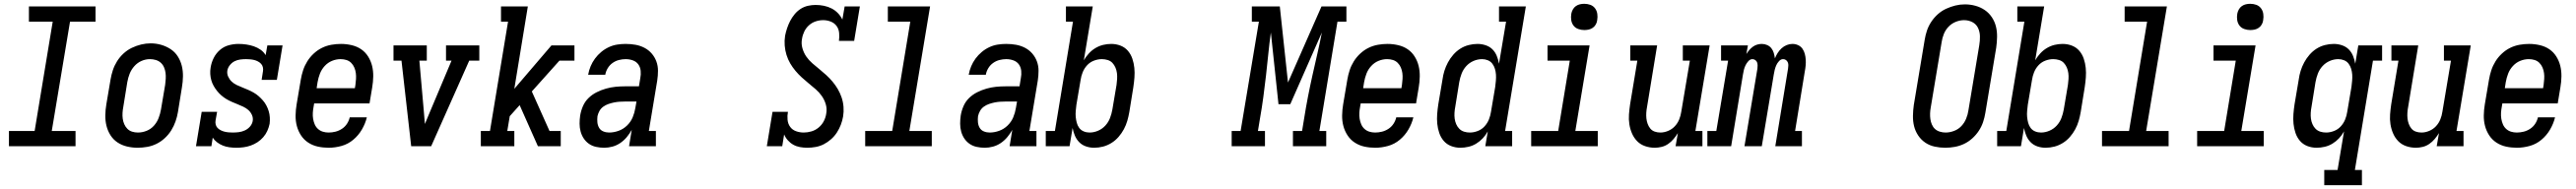

<svg xmlns="http://www.w3.org/2000/svg" viewBox="-20 -769 13540 994"><path d="M27 0V-80H162L257 -655H132V-735H482V-655H348L252 -80H377V0Z M703 8Q675 8 647.5 1.5Q620 -5 597.5 -20Q575 -35 560.5 -58Q546 -81 539.5 -107.5Q533 -134 533.5 -163Q534 -192 539 -221L561 -351Q565 -375 573 -399.5Q581 -424 595 -446.5Q609 -469 629 -487.5Q649 -506 673 -517.5Q697 -529 722 -535Q747 -541 772 -541Q801 -541 828 -533Q855 -525 877.5 -510Q900 -495 914.5 -472Q929 -449 935.5 -422.5Q942 -396 941.5 -367Q941 -338 936 -309L915 -179Q911 -155 902.5 -130.5Q894 -106 880 -83.5Q866 -61 846 -42.5Q826 -24 802.5 -12.5Q779 -1 753.5 3.5Q728 8 703 8ZM705 -72Q728 -72 750.5 -81Q773 -90 789 -108Q805 -126 813.5 -148Q822 -170 826 -193L848 -323Q850 -338 851 -354.5Q852 -371 850 -386Q848 -401 842 -415Q836 -429 825 -439Q814 -449 799 -453.5Q784 -458 768 -458Q745 -458 723.5 -448.5Q702 -439 686 -421Q670 -403 661.5 -381.5Q653 -360 649 -337L628 -207Q625 -192 624 -176Q623 -160 625 -145Q627 -130 633 -116Q639 -102 649.5 -91.5Q660 -81 674.5 -76.5Q689 -72 705 -72Z M1222 8Q1204 8 1185.5 5.5Q1167 3 1151 -3.5Q1135 -10 1121 -20.5Q1107 -31 1098 -45L1091 0H1010L1040 -181H1121L1113 -136Q1111 -125 1113.5 -114.5Q1116 -104 1123 -96.5Q1130 -89 1140 -84Q1150 -79 1160 -76.5Q1170 -74 1181 -73Q1192 -72 1203 -72Q1219 -72 1235 -74Q1251 -76 1266.5 -83Q1282 -90 1293.5 -103Q1305 -116 1308 -132Q1311 -149 1304 -164.5Q1297 -180 1285 -190.5Q1273 -201 1258 -208Q1243 -215 1228 -221Q1213 -227 1198 -233.5Q1183 -240 1169 -248.5Q1155 -257 1143 -267.5Q1131 -278 1121 -290.5Q1111 -303 1103 -317Q1095 -331 1090.5 -347Q1086 -363 1085 -380Q1084 -397 1087 -414Q1091 -440 1103 -464Q1115 -488 1135.5 -506Q1156 -524 1182 -531Q1208 -538 1233 -538Q1254 -538 1274.5 -535Q1295 -532 1314 -525.5Q1333 -519 1349.5 -507.5Q1366 -496 1376 -479L1385 -530H1465L1435 -349H1355L1362 -394Q1364 -405 1361.5 -415.5Q1359 -426 1352 -433.5Q1345 -441 1335.5 -446Q1326 -451 1316 -453.5Q1306 -456 1294.5 -457Q1283 -458 1273 -458Q1258 -458 1242.5 -456Q1227 -454 1213 -447Q1199 -440 1188.5 -427Q1178 -414 1175 -399Q1172 -382 1179 -366.5Q1186 -351 1197.5 -340Q1209 -329 1224 -322Q1239 -315 1254 -309Q1269 -303 1284 -296.5Q1299 -290 1313 -282Q1327 -274 1339 -263.5Q1351 -253 1361.5 -241Q1372 -229 1379.5 -215Q1387 -201 1392 -185Q1397 -169 1398 -152Q1399 -135 1397 -118Q1393 -99 1385 -81Q1377 -63 1363.5 -47.5Q1350 -32 1333 -21Q1316 -10 1297.5 -3.5Q1279 3 1260 5.5Q1241 8 1222 8Z M1707 8Q1678 8 1650.5 2Q1623 -4 1600 -19Q1577 -34 1562 -57Q1547 -80 1540 -106.5Q1533 -133 1533.5 -162.5Q1534 -192 1539 -221L1561 -351Q1565 -375 1573 -399.5Q1581 -424 1595 -446.5Q1609 -469 1629 -487.5Q1649 -506 1672.5 -517.5Q1696 -529 1721.5 -533.5Q1747 -538 1772 -538Q1800 -538 1828 -531.5Q1856 -525 1878 -510Q1900 -495 1914.5 -472Q1929 -449 1935.5 -422.5Q1942 -396 1941.5 -367Q1941 -338 1936 -309L1922 -225H1631L1628 -207Q1625 -192 1624 -176Q1623 -160 1625.5 -144.5Q1628 -129 1634 -115Q1640 -101 1651 -91Q1662 -81 1676.5 -76.5Q1691 -72 1707 -72Q1725 -72 1743 -76.5Q1761 -81 1777 -91.5Q1793 -102 1803.5 -118Q1814 -134 1818 -152H1908Q1900 -119 1882 -88Q1864 -57 1836.5 -34Q1809 -11 1775 -1.5Q1741 8 1707 8ZM1644 -305H1845L1848 -323Q1850 -338 1851 -354Q1852 -370 1850 -385Q1848 -400 1842 -414Q1836 -428 1825.5 -438.5Q1815 -449 1800.5 -453.5Q1786 -458 1770 -458Q1770 -458 1770 -458Q1770 -458 1770 -458Q1747 -458 1725 -449Q1703 -440 1686.5 -422Q1670 -404 1661.5 -382Q1653 -360 1649 -337Z M2141 0 2090 -450H2048V-530H2223V-450H2184L2208 -177Q2209 -162 2210.5 -147Q2212 -132 2213 -117Q2219 -132 2225.5 -147Q2232 -162 2238 -177L2353 -450H2324V-530H2499V-450H2446L2246 0Z M2507 0V-80H2555L2650 -655H2613V-735H2754L2683 -302L2878 -530H2999V-450H2920L2775 -288L2868 -80H2927V0H2807L2711 -216L2659 -158L2646 -80H2683V0Z M3156 8H3155Q3155 8 3155 8Q3155 8 3155 8Q3134 8 3113 3.5Q3092 -1 3075.5 -12.5Q3059 -24 3048 -40.5Q3037 -57 3031.5 -77Q3026 -97 3026 -118.5Q3026 -140 3029 -161Q3033 -186 3043.5 -210.5Q3054 -235 3073 -253.5Q3092 -272 3116 -284Q3140 -296 3165 -303Q3190 -310 3214.5 -312.5Q3239 -315 3264 -315H3338L3345 -358Q3349 -377 3347 -396.5Q3345 -416 3334.5 -430.5Q3324 -445 3306 -451.5Q3288 -458 3268 -458Q3251 -458 3233 -453.5Q3215 -449 3199.5 -438Q3184 -427 3174 -410.5Q3164 -394 3161 -376H3071Q3075 -399 3084 -420.5Q3093 -442 3107 -461Q3121 -480 3139.5 -495.5Q3158 -511 3179.5 -521Q3201 -531 3223.5 -534.5Q3246 -538 3268 -538Q3295 -538 3320 -533.5Q3345 -529 3367 -517.5Q3389 -506 3405 -487.5Q3421 -469 3429.5 -446Q3438 -423 3438 -397Q3438 -371 3434 -345L3390 -80H3427V0H3286L3300 -86Q3289 -66 3274 -48Q3259 -30 3240 -17Q3221 -4 3199 2Q3177 8 3156 8ZM3181 -72Q3206 -72 3231 -81Q3256 -90 3275.5 -109Q3295 -128 3305 -152Q3315 -176 3319 -201L3325 -235H3264Q3250 -235 3235.5 -234Q3221 -233 3206.5 -230Q3192 -227 3177.5 -222Q3163 -217 3150.5 -208Q3138 -199 3130.5 -185.5Q3123 -172 3120 -158Q3118 -142 3119.5 -126Q3121 -110 3128.5 -97Q3136 -84 3150.5 -78Q3165 -72 3181 -72Z M4223 8Q4203 8 4184 4.5Q4165 1 4149 -8Q4133 -17 4120.5 -31Q4108 -45 4101 -62L4091 0H4010L4040 -181H4121Q4117 -160 4119 -139Q4121 -118 4132.5 -102Q4144 -86 4163.5 -79Q4183 -72 4204 -72Q4224 -72 4244.5 -78Q4265 -84 4282 -98Q4299 -112 4309 -131Q4319 -150 4322 -170Q4327 -196 4320 -220Q4313 -244 4299 -264Q4285 -284 4267 -299.5Q4249 -315 4230 -330.5Q4211 -346 4193.5 -362Q4176 -378 4160.5 -396.5Q4145 -415 4133 -435.5Q4121 -456 4113.5 -480Q4106 -504 4104 -529.5Q4102 -555 4106 -581Q4110 -601 4116.5 -620.5Q4123 -640 4132.5 -658.5Q4142 -677 4156 -694Q4170 -711 4188 -722.5Q4206 -734 4226.5 -738.5Q4247 -743 4266 -743Q4289 -743 4310.5 -738.5Q4332 -734 4350.5 -724.5Q4369 -715 4383.5 -700Q4398 -685 4407 -666L4419 -735H4499L4469 -554H4389Q4392 -575 4390 -596Q4388 -617 4376.5 -632.5Q4365 -648 4346 -655.5Q4327 -663 4306 -663Q4286 -663 4266.5 -656.5Q4247 -650 4231.5 -636Q4216 -622 4207 -603.5Q4198 -585 4195 -565Q4190 -540 4197 -515.5Q4204 -491 4217.5 -471.5Q4231 -452 4249.5 -436Q4268 -420 4286.5 -405Q4305 -390 4322.5 -374Q4340 -358 4355.5 -339.5Q4371 -321 4383 -300.5Q4395 -280 4403 -256.5Q4411 -233 4413 -207.5Q4415 -182 4411 -157Q4407 -134 4399 -113Q4391 -92 4378.5 -72.5Q4366 -53 4348 -37Q4330 -21 4309.5 -10.5Q4289 0 4266.5 4Q4244 8 4223 8Q4223 8 4223 8Q4223 8 4223 8Z M4527 0V-80H4669L4764 -655H4646V-735H4868L4759 -80H4877V0Z M5156 8H5155Q5155 8 5155 8Q5155 8 5155 8Q5134 8 5113 3.5Q5092 -1 5075.5 -12.5Q5059 -24 5048 -40.5Q5037 -57 5031.5 -77Q5026 -97 5026 -118.5Q5026 -140 5029 -161Q5033 -186 5043.5 -210.5Q5054 -235 5073 -253.5Q5092 -272 5116 -284Q5140 -296 5165 -303Q5190 -310 5214.5 -312.5Q5239 -315 5264 -315H5338L5345 -358Q5349 -377 5347 -396.5Q5345 -416 5334.5 -430.5Q5324 -445 5306 -451.5Q5288 -458 5268 -458Q5251 -458 5233 -453.5Q5215 -449 5199.5 -438Q5184 -427 5174 -410.5Q5164 -394 5161 -376H5071Q5075 -399 5084 -420.5Q5093 -442 5107 -461Q5121 -480 5139.5 -495.5Q5158 -511 5179.5 -521Q5201 -531 5223.5 -534.5Q5246 -538 5268 -538Q5295 -538 5320 -533.5Q5345 -529 5367 -517.5Q5389 -506 5405 -487.5Q5421 -469 5429.5 -446Q5438 -423 5438 -397Q5438 -371 5434 -345L5390 -80H5427V0H5286L5300 -86Q5289 -66 5274 -48Q5259 -30 5240 -17Q5221 -4 5199 2Q5177 8 5156 8ZM5181 -72Q5206 -72 5231 -81Q5256 -90 5275.5 -109Q5295 -128 5305 -152Q5315 -176 5319 -201L5325 -235H5264Q5250 -235 5235.5 -234Q5221 -233 5206.5 -230Q5192 -227 5177.5 -222Q5163 -217 5150.5 -208Q5138 -199 5130.5 -185.5Q5123 -172 5120 -158Q5118 -142 5119.5 -126Q5121 -110 5128.5 -97Q5136 -84 5150.5 -78Q5165 -72 5181 -72Z M5730 8Q5708 8 5687.5 1Q5667 -6 5652.5 -20.5Q5638 -35 5629.5 -54.5Q5621 -74 5617 -96L5601 0H5476V-80H5524L5619 -655H5582V-735H5723L5676 -452Q5687 -471 5702.5 -488Q5718 -505 5737.5 -516.5Q5757 -528 5778 -533Q5799 -538 5820 -538Q5846 -538 5869 -529Q5892 -520 5907.5 -502Q5923 -484 5931 -460.5Q5939 -437 5941.5 -412Q5944 -387 5942 -361Q5940 -335 5936 -309L5915 -179Q5911 -156 5904.5 -133.5Q5898 -111 5886.5 -89.5Q5875 -68 5858.5 -49Q5842 -30 5821 -17Q5800 -4 5777 2Q5754 8 5730 8ZM5706 -72Q5729 -72 5751 -81.5Q5773 -91 5789 -108.5Q5805 -126 5813.5 -148Q5822 -170 5826 -193L5848 -323Q5850 -338 5851 -354Q5852 -370 5850 -385Q5848 -400 5842 -414Q5836 -428 5826 -438.5Q5816 -449 5801 -453.5Q5786 -458 5771 -458Q5771 -458 5771 -458Q5771 -458 5770 -458Q5750 -458 5729 -450Q5708 -442 5693 -425.5Q5678 -409 5670 -389Q5662 -369 5659 -348L5637 -218Q5635 -202 5633.5 -185.5Q5632 -169 5633.5 -153.5Q5635 -138 5639 -123Q5643 -108 5652 -96Q5661 -84 5675.5 -78Q5690 -72 5706 -72Z M6453 0V-80H6500L6596 -655H6559V-735H6706L6749 -335L6925 -735H7056V-655H7009L6914 -80H6950V0H6775V-80H6823L6834 -147Q6843 -204 6854 -260.5Q6865 -317 6877.5 -373Q6890 -429 6903 -485Q6916 -541 6927 -598L6761 -221H6699L6659 -598Q6651 -541 6645.5 -485Q6640 -429 6633.5 -372.5Q6627 -316 6619.5 -259.5Q6612 -203 6602 -147L6591 -80H6628V0Z M7207 8Q7178 8 7150.5 2Q7123 -4 7100 -19Q7077 -34 7062 -57Q7047 -80 7040 -106.5Q7033 -133 7033.5 -162.5Q7034 -192 7039 -221L7061 -351Q7065 -375 7073 -399.5Q7081 -424 7095 -446.5Q7109 -469 7129 -487.5Q7149 -506 7172.5 -517.5Q7196 -529 7221.5 -533.5Q7247 -538 7272 -538Q7300 -538 7328 -531.5Q7356 -525 7378 -510Q7400 -495 7414.5 -472Q7429 -449 7435.5 -422.5Q7442 -396 7441.5 -367Q7441 -338 7436 -309L7422 -225H7131L7128 -207Q7125 -192 7124 -176Q7123 -160 7125.5 -144.5Q7128 -129 7134 -115Q7140 -101 7151 -91Q7162 -81 7176.5 -76.5Q7191 -72 7207 -72Q7225 -72 7243 -76.5Q7261 -81 7277 -91.5Q7293 -102 7303.5 -118Q7314 -134 7318 -152H7408Q7400 -119 7382 -88Q7364 -57 7336.5 -34Q7309 -11 7275 -1.5Q7241 8 7207 8ZM7144 -305H7345L7348 -323Q7350 -338 7351 -354Q7352 -370 7350 -385Q7348 -400 7342 -414Q7336 -428 7325.5 -438.5Q7315 -449 7300.5 -453.5Q7286 -458 7270 -458Q7270 -458 7270 -458Q7270 -458 7270 -458Q7247 -458 7225 -449Q7203 -440 7186.5 -422Q7170 -404 7161.5 -382Q7153 -360 7149 -337Z M7655 8Q7629 8 7606 -1Q7583 -10 7567.5 -28Q7552 -46 7544 -69.5Q7536 -93 7533.5 -118Q7531 -143 7533 -169Q7535 -195 7539 -221L7561 -351Q7564 -374 7571 -396.5Q7578 -419 7589.5 -440.5Q7601 -462 7617.5 -481Q7634 -500 7654.5 -513Q7675 -526 7698.5 -532Q7722 -538 7745 -538Q7767 -538 7788 -531Q7809 -524 7823.5 -509.5Q7838 -495 7846 -475.5Q7854 -456 7858 -434L7895 -655H7858V-735H7999L7890 -80H7927V0H7786L7799 -78Q7788 -58 7772.5 -41.5Q7757 -25 7738 -13.5Q7719 -2 7697.5 3Q7676 8 7655 8ZM7705 -72Q7725 -72 7746 -80Q7767 -88 7782 -104.5Q7797 -121 7805 -141Q7813 -161 7816 -182L7838 -312Q7840 -328 7841.5 -344.5Q7843 -361 7842 -376.5Q7841 -392 7836.5 -407Q7832 -422 7823 -434Q7814 -446 7799.5 -452Q7785 -458 7769 -458Q7746 -458 7724 -448.5Q7702 -439 7686 -421.5Q7670 -404 7661.5 -382Q7653 -360 7649 -337L7628 -207Q7625 -192 7624 -176Q7623 -160 7625 -145Q7627 -130 7633 -116Q7639 -102 7649.5 -91.5Q7660 -81 7674.5 -76.5Q7689 -72 7705 -72Q7705 -72 7705 -72Q7705 -72 7705 -72Z M8027 0V-80H8169L8230 -450H8113V-530H8334L8259 -80H8377V0ZM8306 -611Q8290 -611 8274.5 -616.5Q8259 -622 8249.5 -634.5Q8240 -647 8237.5 -663.5Q8235 -680 8238 -697Q8240 -708 8246 -719Q8252 -730 8262 -737Q8272 -744 8283.5 -746.5Q8295 -749 8306 -749Q8323 -749 8338 -743.5Q8353 -738 8362.5 -725.5Q8372 -713 8374.5 -696.5Q8377 -680 8374 -663Q8373 -652 8367 -641Q8361 -630 8351 -623Q8341 -616 8329.5 -613.5Q8318 -611 8306 -611Z M8677 8Q8650 8 8625.5 -0.5Q8601 -9 8584 -26.5Q8567 -44 8557 -67Q8547 -90 8543 -115.5Q8539 -141 8541 -167.5Q8543 -194 8547 -221L8585 -450H8548V-530H8689L8636 -207Q8633 -192 8632 -176.5Q8631 -161 8632.5 -146.5Q8634 -132 8639 -118Q8644 -104 8653 -93Q8662 -82 8676 -77Q8690 -72 8706 -72Q8726 -72 8746.5 -80.5Q8767 -89 8782 -105Q8797 -121 8805 -141Q8813 -161 8816 -182L8861 -450H8824V-530H8965L8890 -80H8927V0H8786L8798 -69Q8788 -53 8775.5 -38Q8763 -23 8747 -12Q8731 -1 8712.5 3.5Q8694 8 8677 8Z M8953 0V-80H9000L9062 -450H9025V-530H9166L9158 -485Q9165 -496 9173.5 -506Q9182 -516 9192.5 -523.5Q9203 -531 9215 -534.5Q9227 -538 9239 -538Q9239 -538 9239 -538Q9239 -538 9239 -538Q9254 -538 9267.5 -532Q9281 -526 9289.5 -515Q9298 -504 9302 -490.5Q9306 -477 9308 -462Q9314 -477 9322.5 -490.5Q9331 -504 9343 -515Q9355 -526 9370 -532Q9385 -538 9400 -538Q9400 -538 9400 -538Q9400 -538 9400 -538Q9416 -538 9430 -531.5Q9444 -525 9452.5 -513Q9461 -501 9465 -486Q9469 -471 9470 -455.5Q9471 -440 9469.5 -424Q9468 -408 9465 -393L9414 -80H9450V0H9310L9377 -408Q9378 -416 9378.5 -424.5Q9379 -433 9376 -440.5Q9373 -448 9366.5 -453Q9360 -458 9351 -458Q9339 -458 9329.5 -447.5Q9320 -437 9315 -425.5Q9310 -414 9307 -402Q9304 -390 9302 -377L9239 0H9148L9216 -408Q9217 -416 9217 -424.5Q9217 -433 9214.5 -440.5Q9212 -448 9205 -453Q9198 -458 9190 -458Q9178 -458 9168.5 -447.5Q9159 -437 9153.5 -425.5Q9148 -414 9145 -402Q9142 -390 9140 -377L9078 0Z M10203 8Q10175 8 10147.5 2Q10120 -4 10098 -19Q10076 -34 10061 -56.5Q10046 -79 10039.5 -105Q10033 -131 10033.5 -160Q10034 -189 10038 -217L10095 -559Q10099 -584 10107 -608Q10115 -632 10129.5 -654Q10144 -676 10164 -694Q10184 -712 10208 -723Q10232 -734 10256.5 -740Q10281 -746 10306 -746Q10335 -746 10362 -738.5Q10389 -731 10411 -716Q10433 -701 10448 -678.5Q10463 -656 10469.5 -630Q10476 -604 10475.5 -575Q10475 -546 10471 -518L10414 -176Q10410 -151 10402 -127Q10394 -103 10379.5 -81Q10365 -59 10345 -41Q10325 -23 10301.5 -12Q10278 -1 10253 3.5Q10228 8 10203 8ZM10205 -72Q10227 -72 10249.5 -80.5Q10272 -89 10288 -106Q10304 -123 10313 -145Q10322 -167 10325 -189L10382 -531Q10386 -555 10385.5 -578.5Q10385 -602 10375.5 -622Q10366 -642 10346 -652.5Q10326 -663 10302 -663Q10280 -663 10258 -654Q10236 -645 10220 -628Q10204 -611 10195.5 -589.5Q10187 -568 10184 -546L10127 -204Q10124 -188 10123.5 -172.5Q10123 -157 10125 -142.5Q10127 -128 10133 -114Q10139 -100 10149.5 -90.5Q10160 -81 10175 -76.5Q10190 -72 10205 -72Z M10730 8Q10708 8 10687.5 1Q10667 -6 10652.5 -20.5Q10638 -35 10629.5 -54.5Q10621 -74 10617 -96L10601 0H10476V-80H10524L10619 -655H10582V-735H10723L10676 -452Q10687 -471 10702.5 -488Q10718 -505 10737.5 -516.5Q10757 -528 10778 -533Q10799 -538 10820 -538Q10846 -538 10869 -529Q10892 -520 10907.5 -502Q10923 -484 10931 -460.5Q10939 -437 10941.5 -412Q10944 -387 10942 -361Q10940 -335 10936 -309L10915 -179Q10911 -156 10904.5 -133.5Q10898 -111 10886.5 -89.5Q10875 -68 10858.5 -49Q10842 -30 10821 -17Q10800 -4 10777 2Q10754 8 10730 8ZM10706 -72Q10729 -72 10751 -81.5Q10773 -91 10789 -108.5Q10805 -126 10813.5 -148Q10822 -170 10826 -193L10848 -323Q10850 -338 10851 -354Q10852 -370 10850 -385Q10848 -400 10842 -414Q10836 -428 10826 -438.5Q10816 -449 10801 -453.5Q10786 -458 10771 -458Q10771 -458 10771 -458Q10771 -458 10770 -458Q10750 -458 10729 -450Q10708 -442 10693 -425.5Q10678 -409 10670 -389Q10662 -369 10659 -348L10637 -218Q10635 -202 10633.5 -185.5Q10632 -169 10633.5 -153.5Q10635 -138 10639 -123Q10643 -108 10652 -96Q10661 -84 10675.5 -78Q10690 -72 10706 -72Z M11027 0V-80H11169L11264 -655H11146V-735H11368L11259 -80H11377V0Z M11527 0V-80H11669L11730 -450H11613V-530H11834L11759 -80H11877V0ZM11806 -611Q11790 -611 11774.5 -616.5Q11759 -622 11749.5 -634.5Q11740 -647 11737.5 -663.5Q11735 -680 11738 -697Q11740 -708 11746 -719Q11752 -730 11762 -737Q11772 -744 11783.5 -746.5Q11795 -749 11806 -749Q11823 -749 11838 -743.5Q11853 -738 11862.5 -725.5Q11872 -713 11874.5 -696.5Q11877 -680 11874 -663Q11873 -652 11867 -641Q11861 -630 11851 -623Q11841 -616 11829.5 -613.5Q11818 -611 11806 -611Z M12195 205V125H12265L12299 -78Q12288 -58 12272.5 -41.5Q12257 -25 12238 -13.5Q12219 -2 12197.5 3Q12176 8 12155 8Q12129 8 12106 -1Q12083 -10 12067.5 -28Q12052 -46 12044 -69.5Q12036 -93 12033.5 -118Q12031 -143 12033 -169Q12035 -195 12039 -221L12061 -351Q12064 -374 12071 -396.5Q12078 -419 12089.5 -440.5Q12101 -462 12117.5 -481Q12134 -500 12154.5 -513Q12175 -526 12198.5 -532Q12222 -538 12245 -538Q12267 -538 12288 -531Q12309 -524 12323.5 -509.5Q12338 -495 12346 -475.5Q12354 -456 12358 -434L12374 -530H12499V-450H12451L12356 125H12393V205ZM12205 -72Q12225 -72 12246 -80Q12267 -88 12282 -104.5Q12297 -121 12305 -141Q12313 -161 12316 -182L12338 -312Q12340 -328 12341.5 -344.5Q12343 -361 12342 -376.5Q12341 -392 12336.5 -407Q12332 -422 12323 -434Q12314 -446 12299.5 -452Q12285 -458 12269 -458Q12246 -458 12224 -448.5Q12202 -439 12186 -421.5Q12170 -404 12161.5 -382Q12153 -360 12149 -337L12128 -207Q12125 -192 12124 -176Q12123 -160 12125 -145Q12127 -130 12133 -116Q12139 -102 12149.5 -91.5Q12160 -81 12174.5 -76.5Q12189 -72 12205 -72Z M12677 8Q12650 8 12625.5 -0.5Q12601 -9 12584 -26.5Q12567 -44 12557 -67Q12547 -90 12543 -115.5Q12539 -141 12541 -167.5Q12543 -194 12547 -221L12585 -450H12548V-530H12689L12636 -207Q12633 -192 12632 -176.5Q12631 -161 12632.5 -146.5Q12634 -132 12639 -118Q12644 -104 12653 -93Q12662 -82 12676 -77Q12690 -72 12706 -72Q12726 -72 12746.5 -80.5Q12767 -89 12782 -105Q12797 -121 12805 -141Q12813 -161 12816 -182L12861 -450H12824V-530H12965L12890 -80H12927V0H12786L12798 -69Q12788 -53 12775.5 -38Q12763 -23 12747 -12Q12731 -1 12712.5 3.5Q12694 8 12677 8Z M13207 8Q13178 8 13150.5 2Q13123 -4 13100 -19Q13077 -34 13062 -57Q13047 -80 13040 -106.5Q13033 -133 13033.5 -162.5Q13034 -192 13039 -221L13061 -351Q13065 -375 13073 -399.5Q13081 -424 13095 -446.5Q13109 -469 13129 -487.5Q13149 -506 13172.5 -517.5Q13196 -529 13221.5 -533.5Q13247 -538 13272 -538Q13300 -538 13328 -531.5Q13356 -525 13378 -510Q13400 -495 13414.5 -472Q13429 -449 13435.5 -422.5Q13442 -396 13441.5 -367Q13441 -338 13436 -309L13422 -225H13131L13128 -207Q13125 -192 13124 -176Q13123 -160 13125.5 -144.5Q13128 -129 13134 -115Q13140 -101 13151 -91Q13162 -81 13176.5 -76.5Q13191 -72 13207 -72Q13225 -72 13243 -76.5Q13261 -81 13277 -91.5Q13293 -102 13303.5 -118Q13314 -134 13318 -152H13408Q13400 -119 13382 -88Q13364 -57 13336.5 -34Q13309 -11 13275 -1.5Q13241 8 13207 8ZM13144 -305H13345L13348 -323Q13350 -338 13351 -354Q13352 -370 13350 -385Q13348 -400 13342 -414Q13336 -428 13325.5 -438.5Q13315 -449 13300.5 -453.5Q13286 -458 13270 -458Q13270 -458 13270 -458Q13270 -458 13270 -458Q13247 -458 13225 -449Q13203 -440 13186.5 -422Q13170 -404 13161.5 -382Q13153 -360 13149 -337Z"/></svg>

Font: Iosevka Slab Medium Oblique
Style: Regular
Weight: 500
Italic angle: -9°
Monospace: yes
Designer: Belleve Invis
Foundry: Belleve Invis
Version: Version 11.1.1; ttfautohint (v1.8.3)